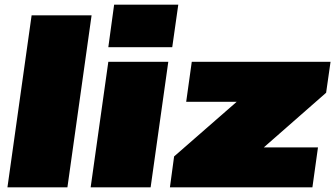

<svg xmlns="http://www.w3.org/2000/svg" viewBox="-20 -806 1442 826"><path d="M374 -740 270 0H12L116 -740Z M704 -540 628 0H370L446 -540ZM747 -786 721 -603H446L471 -786Z M729 -133 1099 -456 1107 -368H781L805 -540H1402L1383 -407L1009 -79L1004 -172H1348L1324 0H711Z"/></svg>

Font: Pathway Extreme 28pt Black
Style: Italic
Weight: 900
Italic angle: -8°
Designer: Eduardo Rodriguez Tunni
Foundry: Eduardo Rodriguez Tunni
Version: Version 1.001;gftools[0.9.26]